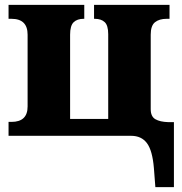

<svg xmlns="http://www.w3.org/2000/svg" viewBox="-20 -556 746 786"><path d="M610 132Q604 60 581.5 30Q559 0 517 0H15V-57H27Q93 -57 93 -120V-414Q93 -479 27 -479H15V-536H325V-479H322Q296 -479 281.5 -465Q267 -451 267 -414V-69H423V-416Q423 -452 408.5 -465.5Q394 -479 368 -479H365V-536H674V-479H662Q632 -479 614.5 -465Q597 -451 597 -414V-109Q597 -79 616 -68Q635 -57 669 -56H692V210H616Z"/></svg>

Font: Noto Serif ExtraBold
Style: Regular
Weight: 800
Designer: Monotype Design Team
Foundry: Monotype Imaging Inc.
Version: Version 1.001